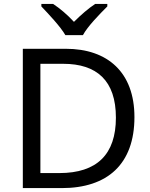

<svg xmlns="http://www.w3.org/2000/svg" viewBox="-20 -964 770 984"><path d="M315 -784H405C429 -829 492 -893 530 -931V-944H468C433 -921 395 -888 359 -852C326 -888 287 -921 252 -944H192V-931C228 -893 289 -829 315 -784ZM669 -364C669 -593 532 -714 317 -714H97V0H296C531 0 669 -123 669 -364ZM574 -361C574 -173 477 -77 284 -77H187V-637H304C476 -637 574 -551 574 -361Z"/></svg>

Font: Noto Sans Mro
Style: Regular
Weight: 400
Designer: Monotype Design Team
Foundry: Monotype Imaging Inc.
Version: Version 2.001